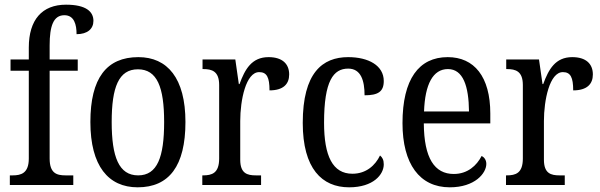

<svg xmlns="http://www.w3.org/2000/svg" viewBox="-20 -790 2564 820"><path d="M22 0H293V-41H260C222 -41 192 -50 192 -113V-488H312V-536H192V-596C192 -679 208 -725 255 -725C297 -725 307 -685 307 -644C354 -644 379 -667 379 -701C379 -740 348 -770 262 -770C160 -770 103 -706 103 -587V-536H25V-488H103V-113C103 -50 70 -41 34 -41H22Z M568 10C702 10 772 -81 772 -269C772 -456 695 -546 571 -546C435 -546 366 -456 366 -269C366 -81 443 10 568 10ZM570 -41C488 -41 457 -119 457 -269C457 -418 487 -494 569 -494C651 -494 681 -418 681 -269C681 -119 652 -41 570 -41Z M844 0H1095V-41H1073C1036 -41 1006 -49 1006 -108V-273C1006 -362 1030 -482 1087 -482C1120 -482 1131 -459 1131 -404C1190 -404 1215 -431 1215 -472C1215 -517 1186 -546 1127 -546C1055 -546 1026 -494 1003 -431H1000L985 -536H845V-495H848C885 -495 916 -486 916 -427V-113C916 -50 885 -41 847 -41H844Z M1471 10C1575 10 1619 -45 1619 -88C1619 -107 1613 -118 1603 -126C1583 -84 1544 -48 1485 -48C1401 -48 1364 -123 1364 -266C1364 -445 1404 -497 1467 -497C1522 -497 1537 -445 1537 -383C1594 -383 1619 -398 1619 -444C1619 -510 1554 -546 1467 -546C1357 -546 1273 -479 1273 -265C1273 -70 1355 10 1471 10Z M1901 10C2008 10 2057 -50 2057 -90C2057 -108 2047 -119 2037 -124C2016 -83 1977 -47 1918 -47C1836 -47 1791 -114 1790 -263H2074V-305C2074 -463 2005 -546 1892 -546C1769 -546 1699 -452 1699 -264C1699 -90 1772 10 1901 10ZM1983 -314H1791C1795 -430 1829 -495 1893 -495C1958 -495 1982 -422 1983 -314Z M2141 0H2392V-41H2370C2333 -41 2303 -49 2303 -108V-273C2303 -362 2327 -482 2384 -482C2417 -482 2428 -459 2428 -404C2487 -404 2512 -431 2512 -472C2512 -517 2483 -546 2424 -546C2352 -546 2323 -494 2300 -431H2297L2282 -536H2142V-495H2145C2182 -495 2213 -486 2213 -427V-113C2213 -50 2182 -41 2144 -41H2141Z"/></svg>

Font: Noto Serif Bengali Condensed
Style: Regular
Weight: 400
Width: 3
Designer: Juan Bruce, Universal Thirst, Indian Type Foundry and the Monotype Design Team.
Foundry: Monotype Imaging Inc.
Version: Version 2.003